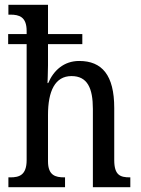

<svg xmlns="http://www.w3.org/2000/svg" viewBox="-20 -780 587 800"><path d="M15 0H251V-41H248C211 -41 180 -49 180 -108V-301C180 -400 209 -463 278 -463C344 -463 367 -413 367 -326V0H523V-41H521C481 -41 456 -50 456 -113V-330C456 -467 405 -526 310 -526C246 -526 203 -486 181 -434H178C178 -440 180 -478 180 -508V-596H323V-638H180V-760H15V-719H23C60 -719 91 -710 91 -651V-638H14V-596H91V-113C91 -50 60 -41 23 -41H15Z"/></svg>

Font: Noto Serif Bengali Condensed
Style: Regular
Weight: 400
Width: 3
Designer: Juan Bruce, Universal Thirst, Indian Type Foundry and the Monotype Design Team.
Foundry: Monotype Imaging Inc.
Version: Version 2.003